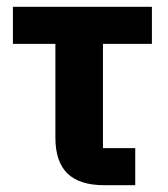

<svg xmlns="http://www.w3.org/2000/svg" viewBox="-20 -545 493 565"><path d="M378 0H287Q214 0 178.5 -34.5Q143 -69 143 -140V-416H18V-525H427V-416H283V-109H378Z"/></svg>

Font: IBM Plex Sans Condensed
Style: Bold
Weight: 700
Width: 3
Designer: Mike Abbink, Paul van der Laan, Pieter van Rosmalen
Foundry: Bold Monday
Version: Version 3.201